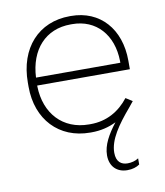

<svg xmlns="http://www.w3.org/2000/svg" viewBox="-82 -593 740 861"><g transform="rotate(-10 288.5 -162.5)"><path d="M476 -120C433 -65 375 -32 302 -32H295C176 -32 99 -116 96 -240V-244H518V-283C518 -428 431 -525 299 -525H294C151 -525 57 -421 57 -264V-245C57 -96 152 5 294 5H300C341 5 379 -4 413 -21C376 27 350 72 350 119C350 170 382 200 429 200C452 200 471 194 485 184V156C470 166 452 170 435 170C407 170 384 155 384 113C384 54 427 -7 485 -75C492 -83 499 -92 506 -101ZM97 -280C103 -407 177 -488 291 -488H298C407 -488 479 -408 481 -288V-280Z"/></g></svg>

Font: Fixel Text ExtraLight
Style: Regular
Weight: 200
Width: 4
Designer: AlfaBravo + MacPaw
Foundry: Kyrylo Tkachov, Marchela Mozhyna, Serhii Makarenko, Maria Weinstein, Zakhar Kryvoshyya
Version: Version 1.211